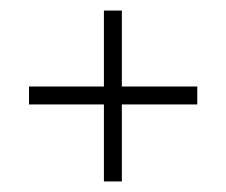

<svg xmlns="http://www.w3.org/2000/svg" viewBox="-20 -531 428 364"><path d="M211 -333V-187H177V-333H35V-367H177V-511H211V-367H354V-333Z"/></svg>

Font: Bebas Neue Book
Style: Regular
Weight: 300
Designer: Ryoichi Tsunekawa
Foundry: Ryoichi Tsunekawa
Version: Version 1.003;PS 001.003;hotconv 1.0.88;makeotf.lib2.5.64775